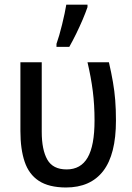

<svg xmlns="http://www.w3.org/2000/svg" viewBox="-20 -811 576 840"><path d="M268.1 9.3Q193.4 8.8 149.9 -19.8Q106.4 -48.3 87.9 -103.3Q69.3 -158.2 69.3 -237.8V-538.6H162.6V-234.4Q162.6 -155.8 187 -112.8Q211.4 -69.8 271.5 -69.8Q333.5 -69.8 363.5 -121.8Q393.6 -173.8 393.6 -284.2Q393.6 -352.1 386 -412.1Q378.4 -472.2 362.8 -538.6H456.5Q467.3 -491.7 474.1 -452.1Q481 -412.6 484.1 -372.8Q487.3 -333 487.3 -283.7Q487.3 -135.3 431.6 -63Q376 9.3 268.1 9.3ZM227.1 -606V-619.1Q232.4 -633.8 239 -656.2Q245.6 -678.7 251.7 -703.9Q257.8 -729 262.7 -752Q267.6 -774.9 270 -790.5H362.8V-779.8Q354.5 -755.4 341.6 -725.1Q328.6 -694.8 313.5 -663.8Q298.3 -632.8 283.2 -606Z"/></svg>

Font: Open Sans SemiCondensed Medium
Style: Regular
Weight: 500
Width: 4
Designer: Monotype Design Team
Foundry: Monotype Imaging Inc.
Version: Version 3.000